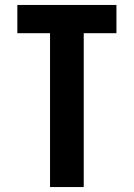

<svg xmlns="http://www.w3.org/2000/svg" viewBox="-20 -755 540 775"><path d="M182 0V-621H50V-735H450V-621H318V0Z"/></svg>

Font: Iosevka Heavy
Style: Regular
Weight: 900
Monospace: yes
Designer: Belleve Invis
Foundry: Belleve Invis
Version: Version 32.5.0; ttfautohint (v1.8.4)